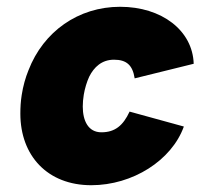

<svg xmlns="http://www.w3.org/2000/svg" viewBox="-20 -543 591 566"><path d="M249 3C371 3 486 -70 522 -170L362 -214C343 -173 319 -153 279 -153C240 -153 224 -187 224 -229C224 -240 225 -252 227 -264C230 -282 236 -302 243 -317C257 -345 280 -367 316 -367C353 -367 371 -351 377 -312L551 -355C548 -453 457 -523 334 -523C211 -523 108 -450 64 -336C55 -314 48 -289 44 -263C41 -244 40 -226 40 -208C40 -84 120 3 249 3Z"/></svg>

Font: Arthouse Owned Black
Style: Italic
Weight: 900
Italic angle: -10°
Designer: Jeremy Tribby
Foundry: Tribby Type
Version: Version 1.000;PS 001.000;hotconv 1.0.88;makeotf.lib2.5.64775